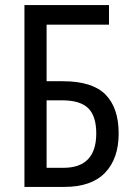

<svg xmlns="http://www.w3.org/2000/svg" viewBox="-20 -734 522 754"><path d="M76 0V-714H408V-637H163V-415H227Q343 -415 394.5 -362.5Q446 -310 446 -210Q446 -111 392.5 -55.5Q339 0 233 0ZM163 -75H229Q358 -75 358 -210Q358 -278 326.5 -309Q295 -340 224 -340H163Z"/></svg>

Font: Avrile Sans Condensed
Style: Regular
Weight: 400
Width: 3
Designer: Monotype Design Team
Foundry: Monotype Imaging Inc.
Version: Version 2.001;September 10, 2019;FontCreator 11.5.0.2425 64-